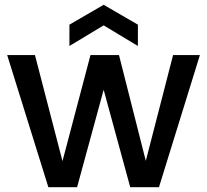

<svg xmlns="http://www.w3.org/2000/svg" viewBox="-20 -782 865 802"><path d="M10 -552 182 0H302L413 -407L524 0H644L815 -552H703L589 -110L477 -552H358L241 -109L126 -552ZM270 -590 413 -676 556 -590V-679L413 -762L270 -679Z"/></svg>

Font: Malmofest Medium
Style: Regular
Weight: 500
Designer: Jonny Pinhorn (Poppins), Kolossal
Version: Version 1.004;Glyphs 3.1.2 (3151)